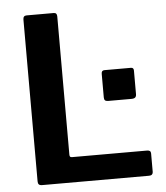

<svg xmlns="http://www.w3.org/2000/svg" viewBox="-53 -789 722 836"><g transform="rotate(-5 308.0 -371.0)"><path d="M94 -742C84 -742 79 -736.3 79 -725V-18C79 -12 80.3 -7.5 83 -4.5C85.7 -1.5 90.7 0 98 0H565C571 0 575.3 -1.5 578 -4.5C580.7 -7.5 582 -11 582 -15V-96C582 -105.3 576.7 -110 566 -110H238C234 -110 231.2 -110.8 229.5 -112.5C227.8 -114.2 227 -117.3 227 -122V-726C227 -736.7 222.3 -742 213 -742ZM539 -359V-462C539 -470.7 535 -475 527 -475H411C402.3 -475 398 -470 398 -460V-357C398 -351 399.3 -346.7 402 -344C404.7 -341.3 409.3 -340 416 -340H517C525 -340 530.7 -341.5 534 -344.5C537.3 -347.5 539 -352.3 539 -359Z"/></g></svg>

Font: Libre Franklin SemiBold
Style: Regular
Weight: 600
Designer: Pablo Impallari, Rodrigo Fuenzalida
Foundry: Impallari Type
Version: Version 1.002; ttfautohint (v1.5)